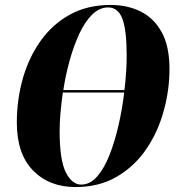

<svg xmlns="http://www.w3.org/2000/svg" viewBox="-20 -745 748 776"><path d="M285 11Q179 11 113.5 -56Q48 -123 48 -250Q48 -343 72.5 -428.5Q97 -514 145 -581Q193 -648 263.5 -686.5Q334 -725 427 -725Q495 -725 548.5 -698.5Q602 -672 633.5 -615Q665 -558 665 -466Q665 -381 641.5 -296Q618 -211 571 -142Q524 -73 452.5 -31Q381 11 285 11ZM417 -715Q382 -715 352.5 -686Q323 -657 300.5 -608.5Q278 -560 261.5 -500.5Q245 -441 236 -381H483Q492 -455 492 -520Q492 -624 474.5 -669.5Q457 -715 417 -715ZM308 1Q344 1 372.5 -31.5Q401 -64 422.5 -118.5Q444 -173 459 -238.5Q474 -304 482 -371H234Q228 -329 224.5 -289Q221 -249 221 -216Q221 -98 246 -48.5Q271 1 308 1Z"/></svg>

Font: Noto Serif Display ExtraCondensed Black
Style: Italic
Weight: 900
Width: 2
Italic angle: -12°
Designer: Monotype Design Team
Foundry: Monotype Imaging Inc.
Version: Version 2.009